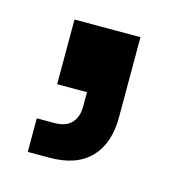

<svg xmlns="http://www.w3.org/2000/svg" viewBox="-55 -178 342 368"><g transform="rotate(15 116.0 6.0)"><path d="M30 140V73.3H65Q87.5 73.3 98.8 61.3Q110 49.2 110 28.3V0H50.8V-128.3H181.7V30.8Q181.7 82.5 154.2 111.2Q126.7 140 72.5 140Z"/></g></svg>

Font: Funnel Display Medium
Style: Regular
Weight: 500
Designer: NORD ID, Kristian Moeller
Foundry: Dicotype
Version: Version 1.000